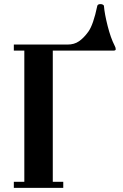

<svg xmlns="http://www.w3.org/2000/svg" viewBox="-20 -909 594 929"><path d="M46.9 0V-29.3H97.7V-664.1H46.9V-693.4H306.6Q339.4 -693.4 362.5 -709.5Q385.7 -725.6 407.2 -755.4Q431.6 -789.1 450.7 -880.4Q452.6 -889.2 466.8 -889.2Q472.2 -889.2 477.3 -886.7Q482.4 -884.3 482.9 -880.4Q485.8 -842.8 500.7 -783.9Q515.6 -725.1 534.7 -688Q540 -678.2 540 -670.9Q540 -664.1 528.8 -664.1H235.4V-29.3H286.1V0Z"/></svg>

Font: Monomachus
Style: Medium
Weight: 500
Designer: Alexey Kryukov
Version: Version 1.0